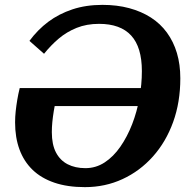

<svg xmlns="http://www.w3.org/2000/svg" viewBox="-20 -752 797 789"><path d="M329 17Q257 17 203 -1.5Q149 -20 113.5 -54.5Q78 -89 60 -138Q42 -187 42 -249Q42 -272 44.5 -295Q47 -318 51 -342Q55 -366 61 -390H631L616 -316H183L211 -346Q205 -320 201 -295.5Q197 -271 195 -250Q193 -229 193 -209Q193 -158 210 -125.5Q227 -93 258 -77Q289 -61 331 -61Q374 -61 410 -84.5Q446 -108 474.5 -149Q503 -190 523 -241.5Q543 -293 553 -349.5Q563 -406 563 -460Q563 -509 552 -545.5Q541 -582 519 -606Q497 -630 464 -642Q431 -654 387 -654Q336 -654 295 -637.5Q254 -621 221.5 -593.5Q189 -566 161 -531L101 -584Q135 -630 178.5 -662.5Q222 -695 277.5 -713.5Q333 -732 401 -732Q461 -732 511 -718.5Q561 -705 600 -680Q639 -655 666 -618Q693 -581 707 -534Q721 -487 721 -430Q721 -332 691.5 -250.5Q662 -169 608.5 -109Q555 -49 483.5 -16Q412 17 329 17Z"/></svg>

Font: Roboto Serif SemiBold
Style: Italic
Weight: 600
Italic angle: -10°
Version: Version 1.007